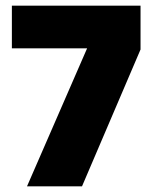

<svg xmlns="http://www.w3.org/2000/svg" viewBox="-20 -659 544 679"><path d="M75.5 0 288 -488H22V-639H477V-484L270 0Z"/></svg>

Font: Anek Telugu ExtraBold
Style: Regular
Weight: 800
Designer: Omkar Bhoir (Telugu), Yesha Goshar (Latin)
Foundry: Ek Type
Version: Version 1.003